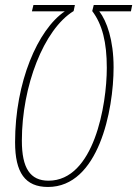

<svg xmlns="http://www.w3.org/2000/svg" viewBox="-20 -734 546 764"><path d="M171 10C372 10 432 -295 432 -466C432 -575 405 -650 375 -689H501L506 -714H353L347 -690C387 -637 405 -566 405 -464C405 -316 354 -15 173 -15C100 -15 67 -65 67 -174C67 -391 154 -617 273 -690L278 -714H113L107 -689H238C130 -616 40 -407 40 -168C40 -47 80 10 171 10Z"/></svg>

Font: Noto Sans ExtraCondensed Thin
Style: Italic
Weight: 100
Width: 2
Italic angle: -12°
Designer: Monotype Design Team
Foundry: Monotype Imaging Inc.
Version: Version 2.013